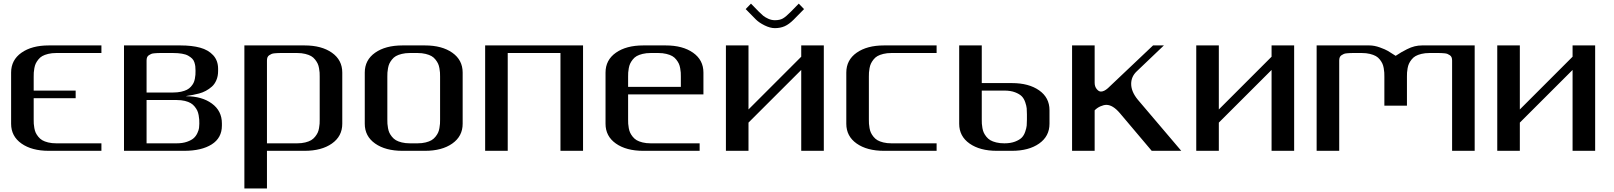

<svg xmlns="http://www.w3.org/2000/svg" viewBox="-20 -835 8935 1063"><path d="M541.5 -583.5V-541.5H291.5Q266.6 -541.5 246.6 -536.6Q226.6 -531.7 213.9 -524.4Q201.2 -517.1 191.9 -505.1Q182.6 -493.2 177.7 -482.7Q172.9 -472.2 170.2 -457.5Q167.5 -442.9 167 -433.3Q166.5 -423.8 166.5 -410.6V-333.5H398.9V-291.5H166.5V-172.9Q166.5 -159.7 167 -149.9Q167.5 -140.1 170.2 -125.5Q172.9 -110.8 177.7 -100.3Q182.6 -89.8 191.9 -78.1Q201.2 -66.4 213.9 -58.8Q226.6 -51.3 246.6 -46.4Q266.6 -41.5 291.5 -41.5H541.5V0H250Q156.2 0 98.9 -40.3Q41.5 -80.6 41.5 -149.9V-433.1Q41.5 -502.9 98.9 -543.2Q156.2 -583.5 250 -583.5Z M957.5 -41.5Q991.2 -41.5 1015.9 -50.3Q1040.5 -59.1 1053 -70.6Q1065.4 -82 1073 -98.6Q1080.6 -115.2 1082 -126.5Q1083.5 -137.7 1083.5 -149.9Q1083.5 -163.1 1083 -172.9Q1082.5 -182.6 1079.8 -197.3Q1077.1 -211.9 1072.3 -222.4Q1067.4 -232.9 1058.1 -244.6Q1048.8 -256.3 1036.1 -263.9Q1023.4 -271.5 1003.4 -276.4Q983.4 -281.2 958.5 -281.2H791.5V-41.5ZM937.5 -322.8Q962.4 -322.8 982.2 -327.1Q1002 -331.5 1014.9 -338.1Q1027.8 -344.7 1037.1 -355.2Q1046.4 -365.7 1051.3 -375.5Q1056.2 -385.3 1058.8 -398.7Q1061.5 -412.1 1062 -421.4Q1062.5 -430.7 1062.5 -443.8Q1062.5 -458 1061.3 -467.8Q1060.1 -477.5 1056.2 -490Q1052.2 -502.4 1043.7 -510.7Q1035.2 -519 1022 -526.6Q1008.8 -534.2 987.3 -537.8Q965.8 -541.5 937.5 -541.5H875Q860.8 -541.5 853.8 -541.3Q846.7 -541 835 -540Q823.2 -539.1 817.1 -536.4Q811 -533.7 804.2 -529.3Q797.4 -524.9 794.4 -517.6Q791.5 -510.3 791.5 -500V-322.8ZM1010.3 -302.2Q1097.7 -302.2 1153.1 -261.7Q1208.5 -221.2 1208.5 -151.9V-139.6Q1208.5 -71.3 1152.1 -35.6Q1095.7 0 1000 0H666.5V-583.5H979Q1043 -583.5 1088.1 -571Q1133.3 -558.6 1160.4 -529.1Q1187.5 -499.5 1187.5 -454.1V-441.9Q1187.5 -413.6 1178 -391.4Q1168.5 -369.1 1153.1 -355.5Q1137.7 -341.8 1119.4 -332Q1101.1 -322.3 1082.3 -317.4Q1063.5 -312.5 1047.9 -309.6Q1032.2 -306.6 1021.7 -305.2Q1011.2 -303.7 1010.3 -302.2Z M1458 -41.5H1625Q1649.9 -41.5 1669.9 -46.4Q1689.9 -51.3 1702.6 -58.8Q1715.3 -66.4 1724.6 -78.1Q1733.9 -89.8 1738.8 -100.3Q1743.7 -110.8 1746.3 -125.5Q1749 -140.1 1749.5 -149.9Q1750 -159.7 1750 -172.9V-410.6Q1750 -423.8 1749.5 -433.3Q1749 -442.9 1746.3 -457.5Q1743.7 -472.2 1738.8 -482.7Q1733.9 -493.2 1724.6 -505.1Q1715.3 -517.1 1702.6 -524.4Q1689.9 -531.7 1669.9 -536.6Q1649.9 -541.5 1625 -541.5H1541.5Q1527.3 -541.5 1520.3 -541.3Q1513.2 -541 1501.5 -540Q1489.7 -539.1 1483.6 -536.4Q1477.5 -533.7 1470.7 -529.3Q1463.9 -524.9 1460.9 -517.6Q1458 -510.3 1458 -500ZM1333 -583.5H1666.5Q1760.3 -583.5 1817.6 -543.2Q1875 -502.9 1875 -433.1V-149.9Q1875 -80.6 1817.6 -40.3Q1760.3 0 1666.5 0H1458V208.5H1333Z M2208 0Q2114.3 0 2056.9 -40.3Q1999.5 -80.6 1999.5 -149.9V-433.1Q1999.5 -502.9 2056.9 -543.2Q2114.3 -583.5 2208 -583.5H2333Q2426.8 -583.5 2484.1 -543.2Q2541.5 -502.9 2541.5 -433.1V-149.9Q2541.5 -80.6 2484.1 -40.3Q2426.8 0 2333 0ZM2291.5 -41.5Q2316.4 -41.5 2336.4 -46.4Q2356.4 -51.3 2369.1 -58.8Q2381.8 -66.4 2391.1 -78.1Q2400.4 -89.8 2405.3 -100.3Q2410.2 -110.8 2412.8 -125.5Q2415.5 -140.1 2416 -149.9Q2416.5 -159.7 2416.5 -172.9V-410.6Q2416.5 -423.8 2416 -433.3Q2415.5 -442.9 2412.8 -457.5Q2410.2 -472.2 2405.3 -482.7Q2400.4 -493.2 2391.1 -505.1Q2381.8 -517.1 2369.1 -524.4Q2356.4 -531.7 2336.4 -536.6Q2316.4 -541.5 2291.5 -541.5H2249.5Q2224.6 -541.5 2204.6 -536.6Q2184.6 -531.7 2171.9 -524.4Q2159.2 -517.1 2149.9 -505.1Q2140.6 -493.2 2135.7 -482.7Q2130.9 -472.2 2128.2 -457.5Q2125.5 -442.9 2125 -433.3Q2124.5 -423.8 2124.5 -410.6V-172.9Q2124.5 -159.7 2125 -149.9Q2125.5 -140.1 2128.2 -125.5Q2130.9 -110.8 2135.7 -100.3Q2140.6 -89.8 2149.9 -78.1Q2159.2 -66.4 2171.9 -58.8Q2184.6 -51.3 2204.6 -46.4Q2224.6 -41.5 2249.5 -41.5Z M3208 -583.5V0H3083V-541.5H2791V0H2666V-583.5Z M3874.5 -312.5H3457.5V-172.9Q3457.5 -159.7 3458 -149.9Q3458.5 -140.1 3461.2 -125.5Q3463.9 -110.8 3468.8 -100.3Q3473.6 -89.8 3482.9 -78.1Q3492.2 -66.4 3504.9 -58.8Q3517.6 -51.3 3537.6 -46.4Q3557.6 -41.5 3582.5 -41.5H3853.5V0H3541Q3447.3 0 3389.9 -40.3Q3332.5 -80.6 3332.5 -149.9V-433.1Q3332.5 -502.9 3389.9 -543.2Q3447.3 -583.5 3541 -583.5H3666Q3759.8 -583.5 3817.1 -543.2Q3874.5 -502.9 3874.5 -433.1ZM3457.5 -354H3749.5V-410.6Q3749.5 -423.8 3749 -433.3Q3748.5 -442.9 3745.8 -457.5Q3743.2 -472.2 3738.3 -482.7Q3733.4 -493.2 3724.1 -505.1Q3714.8 -517.1 3702.1 -524.4Q3689.5 -531.7 3669.4 -536.6Q3649.4 -541.5 3624.5 -541.5H3582.5Q3557.6 -541.5 3537.6 -536.6Q3517.6 -531.7 3504.9 -524.4Q3492.2 -517.1 3482.9 -505.1Q3473.6 -493.2 3468.8 -482.7Q3463.9 -472.2 3461.2 -457.5Q3458.5 -442.9 3458 -433.3Q3457.5 -423.8 3457.5 -410.6Z M4431.6 -784.7 4374 -726.1Q4348.6 -700.7 4324.5 -689.9Q4300.3 -679.2 4270 -679.2Q4244.1 -679.2 4213.4 -694.3Q4182.6 -709.5 4165 -727.1L4108.4 -784.7L4137.7 -814.9L4181.6 -770Q4194.8 -756.8 4205.3 -748Q4215.8 -739.3 4233.6 -731.2Q4251.5 -723.1 4270 -723.1Q4297.4 -723.1 4314.2 -732.7Q4331.1 -742.2 4358.4 -770L4402.3 -814.9ZM4541 -583.5V0H4416V-447.8L4124 -156.2V0H3999V-583.5H4124V-229L4416 -521V-583.5Z M5165.5 -583.5V-541.5H4915.5Q4890.6 -541.5 4870.6 -536.6Q4850.6 -531.7 4837.9 -524.4Q4825.2 -517.1 4815.9 -505.1Q4806.6 -493.2 4801.8 -482.7Q4796.9 -472.2 4794.2 -457.5Q4791.5 -442.9 4791 -433.3Q4790.5 -423.8 4790.5 -410.6V-172.9Q4790.5 -159.7 4791 -149.9Q4791.5 -140.1 4794.2 -125.5Q4796.9 -110.8 4801.8 -100.3Q4806.6 -89.8 4815.9 -78.1Q4825.2 -66.4 4837.9 -58.8Q4850.6 -51.3 4870.6 -46.4Q4890.6 -41.5 4915.5 -41.5H5165.5V0H4874Q4780.3 0 4722.9 -40.3Q4665.5 -80.6 4665.5 -149.9V-433.1Q4665.5 -502.9 4722.9 -543.2Q4780.3 -583.5 4874 -583.5Z M5415.5 -333.5Q5415.5 -333.5 5415.5 -172.9Q5415.5 -159.7 5416 -149.9Q5416.5 -140.1 5419.2 -125.5Q5421.9 -110.8 5426.8 -100.3Q5431.6 -89.8 5440.9 -78.1Q5450.2 -66.4 5462.9 -58.8Q5475.6 -51.3 5495.6 -46.4Q5515.6 -41.5 5540.5 -41.5Q5575.2 -41.5 5599.9 -51Q5624.5 -60.5 5637 -73.2Q5649.4 -85.9 5656.2 -106.2Q5663.1 -126.5 5664.3 -139.9Q5665.5 -153.3 5665.5 -172.9V-202.1Q5665.5 -221.7 5664.3 -235.1Q5663.1 -248.5 5656.2 -268.8Q5649.4 -289.1 5637 -301.8Q5624.5 -314.5 5599.9 -324Q5575.2 -333.5 5540.5 -333.5ZM5415.5 -583.5V-375H5582.5Q5675.8 -375 5733.2 -334.7Q5790.5 -294.4 5790.5 -225.1V-149.9Q5790.5 -80.6 5733.2 -40.3Q5675.8 0 5582.5 0H5499Q5405.3 0 5347.9 -40.3Q5290.5 -80.6 5290.5 -149.9V-583.5Z M6040.5 -583.5V-377Q6040.5 -356 6051.8 -342Q6063 -328.1 6075.2 -328.1Q6092.8 -328.1 6113.8 -346.7L6363.8 -583.5H6423.8L6272.9 -439.5Q6242.7 -410.6 6242.7 -370.6Q6242.7 -327.6 6279.3 -283.2L6520 0H6356.4L6180.2 -208.5Q6141.1 -254.4 6105.5 -254.4Q6090.8 -254.4 6072.5 -246.3Q6054.2 -238.3 6040.5 -224.1V0H5915.5V-583.5Z M7145 -583.5V0H7020V-447.8L6728 -156.2V0H6603V-583.5H6728V-229L7020 -521V-583.5Z M7269.5 -583.5H7561.5Q7588.9 -583.5 7619.4 -572.5Q7649.9 -561.5 7664.6 -552.7Q7679.2 -543.9 7707 -525.9Q7729.5 -540 7738.5 -545.7Q7747.6 -551.3 7769.8 -562.5Q7792 -573.7 7812 -578.6Q7832 -583.5 7853 -583.5H8144.5V0H8019.5V-500Q8019.5 -510.3 8016.6 -517.6Q8013.7 -524.9 8006.8 -529.3Q8000 -533.7 7993.9 -536.4Q7987.8 -539.1 7976.3 -540Q7964.8 -541 7957.8 -541.3Q7950.7 -541.5 7936.5 -541.5H7894.5Q7869.6 -541.5 7849.6 -536.6Q7829.6 -531.7 7816.9 -524.4Q7804.2 -517.1 7794.9 -505.1Q7785.6 -493.2 7780.8 -482.7Q7775.9 -472.2 7773.2 -457.5Q7770.5 -442.9 7770 -433.3Q7769.5 -423.8 7769.5 -410.6V-250H7644.5V-410.6Q7644.5 -423.8 7644 -433.3Q7643.6 -442.9 7640.9 -457.8Q7638.2 -472.7 7633.5 -482.9Q7628.9 -493.2 7619.6 -505.1Q7610.4 -517.1 7597.4 -524.4Q7584.5 -531.7 7564.5 -536.6Q7544.4 -541.5 7519.5 -541.5H7478Q7463.9 -541.5 7456.8 -541.3Q7449.7 -541 7438 -540Q7426.3 -539.1 7420.2 -536.4Q7414.1 -533.7 7407.2 -529.3Q7400.4 -524.9 7397.5 -517.6Q7394.5 -510.3 7394.5 -500V0H7269.5Z M8811.5 -583.5V0H8686.5V-447.8L8394.5 -156.2V0H8269.5V-583.5H8394.5V-229L8686.5 -521V-583.5Z"/></svg>

Font: Gputeks
Style: Bold
Weight: 600
Width: 8
Version: Version 0.9